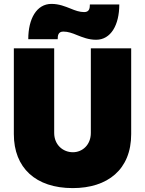

<svg xmlns="http://www.w3.org/2000/svg" viewBox="-20 -948 744 985"><path d="M342 -904C314 -915 283 -928 244 -928C168 -928 125 -852 125 -747H276C276 -765 278 -786 305 -786C329 -786 351 -778 375 -768C403 -757 434 -744 473 -744C549 -744 592 -820 592 -925H441C441 -907 439 -886 412 -886C388 -886 366 -894 342 -904ZM353 17C532 17 653 -78 653 -260V-700H446V-266C446 -205 403 -167 354 -167C303 -167 258 -205 258 -266V-700H51V-260C51 -87 163 17 353 17Z"/></svg>

Font: Fixel Text Black
Style: Regular
Weight: 900
Width: 4
Designer: AlfaBravo + MacPaw
Foundry: Kyrylo Tkachov, Marchela Mozhyna, Serhii Makarenko, Maria Weinstein, Zakhar Kryvoshyya
Version: Version 1.211